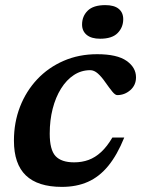

<svg xmlns="http://www.w3.org/2000/svg" viewBox="-20 -719 552 751"><path d="M333 -444.5Q298 -444.5 269 -425.5Q240 -406.5 218.8 -372.5Q197.5 -338.5 186 -293.5Q174.5 -248.5 174.5 -196.5Q174.5 -133 197.2 -108.5Q220 -84 270 -84Q300.5 -84 326.5 -93.5Q352.5 -103 375.8 -124.5Q399 -146 419.5 -181H466Q438.5 -113 403.5 -70.2Q368.5 -27.5 324 -7.8Q279.5 12 222 12Q128 12 81.2 -32.8Q34.5 -77.5 34.5 -169Q34.5 -240 58.2 -301.2Q82 -362.5 125.5 -408.8Q169 -455 228.8 -481Q288.5 -507 360 -507Q438 -507 475 -481Q512 -455 512 -416.5Q512 -386 489.8 -366.5Q467.5 -347 438.5 -347Q430.5 -347 419.2 -360.8Q408 -374.5 392.5 -396.5Q377.5 -418.5 362.8 -431.5Q348 -444.5 333 -444.5ZM371.5 -567.5Q337.5 -567.5 319.2 -582.5Q301 -597.5 301 -623Q301 -655.5 323 -677.2Q345 -699 392 -699Q426.5 -699 444.2 -684.5Q462 -670 462 -644Q462 -612 440.2 -589.8Q418.5 -567.5 371.5 -567.5Z"/></svg>

Font: Newsreader 9pt SemiBold
Style: Italic
Weight: 600
Italic angle: -17°
Designer: Hugues Gentile
Foundry: Production Type
Version: Version 1.003